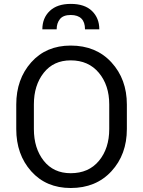

<svg xmlns="http://www.w3.org/2000/svg" viewBox="-20 -955 735 986"><path d="M343 -65.5Q435.5 -65.5 488.2 -129.2Q541 -193 541 -292.5V-419Q541 -517 487.8 -581Q434.5 -645 343 -645Q255 -645 204.5 -581Q154 -517 154 -419V-292.5Q154 -193.5 204.5 -129.5Q255 -65.5 343 -65.5ZM343 10.5Q217 10.5 140.2 -75.5Q63.5 -161.5 63.5 -292.5V-418Q63.5 -548.5 140.2 -634.8Q217 -721 343 -721Q473 -721 552.2 -634.8Q631.5 -548.5 631.5 -418V-292.5Q631.5 -161.5 552.2 -75.5Q473 10.5 343 10.5ZM343.5 -935Q415 -935 452.5 -898.5Q490 -862 490 -804.5H416.5Q416.5 -877.5 343.5 -878Q304.5 -878 287.8 -857Q271 -836 271 -804.5H197.5Q197.5 -862.5 235.5 -898.8Q273.5 -935 343.5 -935Z"/></svg>

Font: Roberto Sans
Style: Regular
Weight: 400
Designer: Google (font) & Cristiano Sobral (main changes)
Version: Version 1.500; ttfautohint (v1.8.4.7-5d5b-dirty)